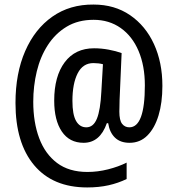

<svg xmlns="http://www.w3.org/2000/svg" viewBox="-20 -739 780 843"><path d="M693 -362Q693 -288 676 -232Q659 -176 627 -144Q595 -112 549 -112Q508 -112 484.5 -135Q461 -158 455 -198H449Q419 -112 347 -112Q285 -112 251.5 -161.5Q218 -211 218 -297Q218 -404 264 -465.5Q310 -527 393 -527Q425 -527 457 -521Q489 -515 514 -506L505 -299Q505 -284 504.5 -270.5Q504 -257 504 -249Q504 -211 516 -195.5Q528 -180 548 -180Q616 -180 616 -364Q616 -450 588.5 -515Q561 -580 510 -616Q459 -652 391 -652Q323 -652 273 -622Q223 -592 190 -541Q157 -490 141.5 -425.5Q126 -361 126 -292Q126 -202 152 -132.5Q178 -63 230.5 -23.5Q283 16 364 16Q409 16 454.5 4.5Q500 -7 536 -25V47Q499 65 456.5 74.5Q414 84 363 84Q212 84 130 -13.5Q48 -111 48 -287Q48 -417 90.5 -514.5Q133 -612 210 -666Q287 -720 391 -719Q483 -719 551 -672.5Q619 -626 656 -545.5Q693 -465 693 -362ZM298 -296Q298 -236 314 -208Q330 -180 359 -180Q390 -180 405.5 -218Q421 -256 425 -337L432 -457Q413 -462 390 -462Q344 -462 321 -417Q298 -372 298 -296Z"/></svg>

Font: Noto Sans Georgian Condensed Medium
Style: Regular
Weight: 500
Width: 3
Designer: Monotype Design Team, Akaki Razmadze
Foundry: Google LLC
Version: Version 2.005; ttfautohint (v1.8.4.7-5d5b)